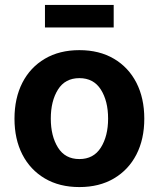

<svg xmlns="http://www.w3.org/2000/svg" viewBox="-20 -759 653 790"><path d="M306.6 10.7Q224.6 10.7 164.6 -24.7Q104.5 -60.1 72 -123.3Q39.6 -186.5 39.6 -270.5Q39.6 -355 72 -418.5Q104.5 -481.9 164.6 -517.3Q224.6 -552.7 306.6 -552.7Q388.7 -552.7 448.7 -517.3Q508.8 -481.9 541.3 -418.5Q573.7 -355 573.7 -270.5Q573.7 -186.5 541.3 -123.3Q508.8 -60.1 448.7 -24.7Q388.7 10.7 306.6 10.7ZM306.6 -104.5Q365.2 -104.5 395 -151.9Q424.8 -199.2 424.8 -271Q424.8 -343.3 395 -390.4Q365.2 -437.5 306.6 -437.5Q248 -437.5 218.5 -390.4Q189 -343.3 189 -271Q189 -199.2 218.5 -151.9Q248 -104.5 306.6 -104.5ZM447.8 -738.8V-646H165V-738.8Z"/></svg>

Font: Inter
Style: Bold
Weight: 700
Designer: Rasmus Andersson
Foundry: rsms
Version: Version 4.001;git-9221beed3